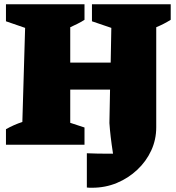

<svg xmlns="http://www.w3.org/2000/svg" viewBox="-20 -680 826 902"><path d="M8 0V-73Q45 -94 85 -107L98 -549L8 -580V-660H377V-587Q362 -577 344.5 -568.5Q327 -560 310 -552V-386H500L503 -549L412 -580V-660H782V-587Q766 -577 749.5 -568.5Q733 -560 714 -552V-82Q714 -24 690.5 27Q667 78 625 117.5Q583 157 529 179.5Q475 202 413 202Q408 202 401.5 202Q395 202 388 201V40Q413 41 436.5 41.5Q460 42 484 42Q491 42 497.5 42Q504 42 511 42Q504 -3 500 -37.5Q496 -72 494 -102L497 -259H310V-103L377 -81V0Z"/></svg>

Font: Piazzolla SC Black
Style: Regular
Weight: 900
Designer: Juan Pablo del Peral
Foundry: Huerta Tipografica
Version: Version 1.330